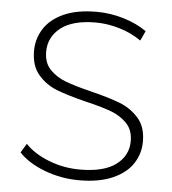

<svg xmlns="http://www.w3.org/2000/svg" viewBox="-51 -752 723 805"><g transform="rotate(5 310.0 -350.0)"><path d="M57 -90 80 -128Q117 -89 179.5 -64.5Q242 -40 311 -40Q411 -40 462 -78Q513 -116 513 -177Q513 -224 486 -252Q459 -280 419 -295Q379 -310 311 -326Q234 -345 187.5 -363Q141 -381 108.5 -418.5Q76 -456 76 -519Q76 -570 103 -612.5Q130 -655 185.5 -680Q241 -705 324 -705Q382 -705 438 -688Q494 -671 535 -642L516 -601Q474 -630 423.5 -645Q373 -660 324 -660Q227 -660 177 -621Q127 -582 127 -520Q127 -473 154 -445Q181 -417 221 -402Q261 -387 330 -370Q407 -351 453 -333Q499 -315 531.5 -278.5Q564 -242 564 -180Q564 -129 536.5 -87Q509 -45 452 -20Q395 5 312 5Q235 5 165.5 -21.5Q96 -48 57 -90Z"/></g></svg>

Font: Montserrat Alternates Light
Style: Regular
Weight: 300
Designer: Julieta Ulanovsky
Foundry: Julieta Ulanovsky
Version: Version 7.200